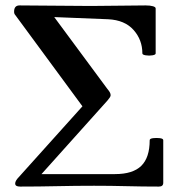

<svg xmlns="http://www.w3.org/2000/svg" viewBox="-20 -685 652 708"><path d="M54 3Q36 3 36 -8Q36 -16 44 -26L284 -293L36 -630Q32 -634 32 -642Q32 -665 52 -665Q114 -665 183.5 -664Q253 -663 315 -663Q366 -663 416.5 -664Q467 -665 517 -665Q534 -665 544 -662Q554 -659 554 -654V-488Q554 -483 542 -481Q530 -479 517.5 -481Q505 -483 505 -488Q505 -538 472.5 -574.5Q440 -611 379 -614L180 -622L376 -357Q382 -350 385 -344.5Q388 -339 388 -334Q388 -330 384.5 -325Q381 -320 376 -314L133 -43H404Q470 -43 501 -73.5Q532 -104 532 -168Q532 -174 544.5 -175.5Q557 -177 569.5 -175.5Q582 -174 582 -168V-11Q582 3 566 3Q505 3 446.5 1.5Q388 0 327 0Q259 0 190.5 1.5Q122 3 54 3Z"/></svg>

Font: Junicode VF
Style: Regular
Weight: 400
Designer: Peter S. Baker
Version: Version 2.213